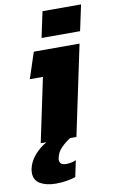

<svg xmlns="http://www.w3.org/2000/svg" viewBox="-112 -724 598 996"><g transform="rotate(-10 187.5 -226.5)"><path d="M157 -537 186 -673H389L360 -537ZM100 220Q50 220 18 201.5Q-14 183 -14 144Q-14 139 -13.5 134Q-13 129 -12 123Q-4 85 23.5 53Q51 21 88 0H58L129 -337H60L105 -474H346L246 0H213Q183 19 162.5 41Q142 63 137 89Q136 92 135.5 95Q135 98 135 101Q135 129 170 129Q183 129 197.5 126Q212 123 222 118L204 204Q188 210 159.5 215Q131 220 100 220Z"/></g></svg>

Font: Kanit
Style: Bold Italic
Weight: 700
Italic angle: -12°
Designer: Katatrad Team
Foundry: CadsonDemak
Version: Version 2.000; ttfautohint (v1.8.3)